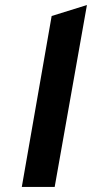

<svg xmlns="http://www.w3.org/2000/svg" viewBox="-20 -742 365 762"><path d="M66.5 0 185 -678.5 325 -722 197 0Z"/></svg>

Font: Overpass ExtraBold
Style: Italic
Weight: 800
Italic angle: -10°
Designer: Delve Withrington, Dave Bailey, Thomas Jockin
Foundry: Delve Fonts LLC
Version: Version 4.000